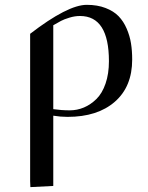

<svg xmlns="http://www.w3.org/2000/svg" viewBox="-20 -476 609 790"><path d="M104 269V-336.9Q258.8 -456.1 336.9 -456.1Q380.9 -456.1 414.3 -443.1Q447.8 -430.2 468 -409.2Q488.3 -388.2 501.2 -358.2Q514.2 -328.1 519 -297.6Q523.9 -267.1 523.9 -231Q523.9 -119.6 452.6 -57.4Q381.3 4.9 257.8 4.9Q229 4.9 199.2 0V289.1L105 293.9ZM199.2 -26.9Q232.9 -22 267.1 -22Q297.4 -22 325.2 -33.7Q353 -45.4 376.7 -68.6Q400.4 -91.8 414.3 -132.1Q428.2 -172.4 428.2 -224.1Q428.2 -410.2 309.1 -410.2Q287.6 -410.2 265.4 -403.3Q243.2 -396.5 231.2 -390.1Q219.2 -383.8 199.2 -372.1Z"/></svg>

Font: Dehuti
Style: Bold
Weight: 700
Version: Version 1.2